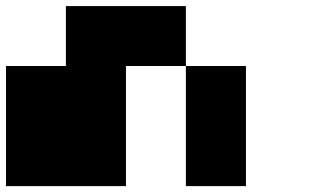

<svg xmlns="http://www.w3.org/2000/svg" viewBox="-20 -1220 1040 640"><path d="M599.6 -599.6V-1000H799.8V-599.6ZM0 -599.6V-1000H199.7V-1199.7H599.6V-1000H399.9V-599.6Z"/></svg>

Font: 8-bit HUD
Style: Regular
Weight: 400
Designer: lSPl
Foundry: https://fontstruct.com
Version: Version 1.0